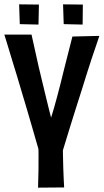

<svg xmlns="http://www.w3.org/2000/svg" viewBox="-36 -863 477 883"><path d="M139 0Q140 -22 141 -81Q142 -140 140 -234L253 -224Q253 -187 253.5 -153Q254 -119 255 -90.5Q256 -62 257 -39.5Q258 -17 259 -1ZM-16 -704H109Q116 -672 124.5 -634Q133 -596 142 -555.5Q151 -515 161 -476Q169 -443 176 -414Q183 -385 189 -361Q195 -337 199 -322Q205 -341 212 -365Q219 -389 226.5 -417.5Q234 -446 242 -477Q248 -504 255.5 -531.5Q263 -559 269.5 -587Q276 -615 283.5 -642Q291 -669 297 -695L421 -698Q414 -677 405 -650.5Q396 -624 385.5 -593Q375 -562 364.5 -528Q354 -494 343 -459Q328 -413 313.5 -366.5Q299 -320 285.5 -277Q272 -234 261.5 -198.5Q251 -163 243 -138L152 -139Q144 -168 133.5 -203Q123 -238 112 -277.5Q101 -317 88.5 -358Q76 -399 64 -440Q53 -478 42 -514Q31 -550 20.5 -584Q10 -618 1 -648.5Q-8 -679 -16 -704ZM52 -843 143 -842 141 -750 55 -752ZM254 -843 345 -842 344 -750 257 -752Z"/></svg>

Font: Truculenta
Style: Bold
Weight: 700
Designer: Ivan Castro, Eva Sanz & Omnibus-Type Team
Foundry: Omnibus-Type
Version: Version 1.002